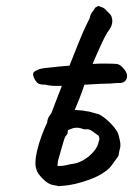

<svg xmlns="http://www.w3.org/2000/svg" viewBox="-20 -647 454 655"><path d="M101 -84Q100 -105 106.5 -132.5Q113 -160 123 -186.5Q133 -213 141 -229Q142 -243 149 -252Q156 -261 159 -271Q161 -276 169.5 -298.5Q178 -321 191 -354Q183 -354 176 -354Q169 -354 163 -354Q155 -355 148.5 -355.5Q142 -356 136 -358Q120 -358 113 -361Q106 -364 100 -374Q92 -387 93 -395Q94 -403 105 -407Q112 -411 121.5 -413Q131 -415 145 -416Q163 -418 181 -420Q199 -422 217 -423Q233 -463 246.5 -497Q260 -531 271 -554.5Q282 -578 286 -585Q288 -597 294.5 -605.5Q301 -614 305 -621Q308 -623 310.5 -624Q313 -625 315 -627Q322 -624 329.5 -621.5Q337 -619 346 -608Q353 -602 357.5 -596Q362 -590 363 -578Q364 -566 358 -554.5Q352 -543 346 -536Q340 -527 326 -497Q312 -467 296 -429Q309 -430 320 -430Q331 -430 342 -430Q365 -430 377 -429Q389 -428 400 -415Q418 -396 412 -379Q406 -362 382 -364Q374 -363 356.5 -362Q339 -361 322 -361Q317 -361 303.5 -360Q290 -359 268 -358Q259 -331 250 -308.5Q241 -286 235 -272Q243 -271 254 -270.5Q265 -270 272 -268Q284 -267 294.5 -263.5Q305 -260 315 -258Q327 -253 342 -240.5Q357 -228 368.5 -214Q380 -200 383 -191Q385 -186 389 -167.5Q393 -149 388 -136Q387 -132 386 -126Q385 -120 384 -115Q369 -94 359.5 -81Q350 -68 327 -54Q309 -43 284.5 -34Q260 -25 236 -19.5Q212 -14 193 -13Q187 -12 181.5 -12Q176 -12 173 -14Q154 -15 140 -25Q126 -35 112 -53Q103 -66 101 -84ZM176 -81Q191 -80 205.5 -83.5Q220 -87 234 -89Q250 -92 268 -103Q286 -114 300 -130.5Q314 -147 317 -165Q320 -171 318.5 -178Q317 -185 312 -187Q302 -194 293.5 -200.5Q285 -207 273 -206Q269 -205 264.5 -206.5Q260 -208 257 -209Q244 -213 230 -210Q220 -206 215 -204.5Q210 -203 211 -195Q211 -189 204 -183Q202 -181 197.5 -167Q193 -153 188 -134.5Q183 -116 178 -99Q177 -95 177 -90.5Q177 -86 176 -81Z"/></svg>

Font: Caveat SemiBold
Style: Regular
Weight: 600
Designer: Pablo Impallari
Foundry: Pablo Impallari
Version: Version 2.000